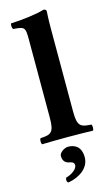

<svg xmlns="http://www.w3.org/2000/svg" viewBox="-140 -749 605 1037"><g transform="rotate(-15 162.5 -230.0)"><path d="M100 -127C100 -44 84 -35 23 -32C17 -26 17 -4 23 2C65 1 110 0 165 0C220 0 264 1 307 2C313 -4 313 -26 307 -32C246 -35 230 -44 230 -127V-583C230 -648 233 -685 233 -685C233 -694 226 -698 217 -698C180 -686 100 -675 29 -672C26 -660 27 -649 32 -640C95 -635 100 -634 100 -565ZM155 51C132 51 104 72 104 89C104 114 115 129 137 134C145 136 166 137 166 157C166 175 141 199 101 210C97 222 97 232 107 238C175 226 227 186 227 129C227 66 187 51 155 51Z"/></g></svg>

Font: Libertinus Serif
Style: Bold
Weight: 700
Designer: Philipp H. Poll, Khaled Hosny
Foundry: Caleb Maclennan
Version: Version 7.050;RELEASE